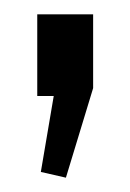

<svg xmlns="http://www.w3.org/2000/svg" viewBox="-20 -134 182 268"><path d="M110 -114V-11L72 114L37 106L55 0H32V-114Z"/></svg>

Font: Pathway Extreme Condensed
Style: Regular
Weight: 400
Width: 3
Version: Version 1.001;gftools[0.9.26]